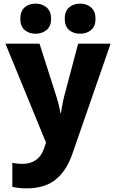

<svg xmlns="http://www.w3.org/2000/svg" viewBox="-20 -794 640 1059"><path d="M125 245Q107 245 88 243Q69 241 48 237V104Q77 110 101 110Q193 110 222 27L234 -7L10 -553H198L291 -262Q297 -243 302.5 -222Q308 -201 313 -171H316Q320 -197 325.5 -224.5Q331 -252 334 -263L411 -553H590L379 55Q347 148 287 196.5Q227 245 125 245ZM422 -608Q384 -608 360.5 -629Q337 -650 337 -690Q337 -732 361 -753Q385 -774 422 -774Q459 -774 483 -752.5Q507 -731 507 -690Q507 -650 483 -629Q459 -608 422 -608ZM176 -608Q139 -608 115.5 -629Q92 -650 92 -690Q92 -732 115.5 -753Q139 -774 176 -774Q213 -774 237.5 -752.5Q262 -731 262 -690Q262 -650 237.5 -629Q213 -608 176 -608Z"/></svg>

Font: Noto Sans Mono Black
Style: Regular
Weight: 900
Designer: Monotype Design Team
Foundry: Monotype Imaging Inc.
Version: Version 2.014